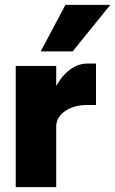

<svg xmlns="http://www.w3.org/2000/svg" viewBox="-20 -772 475 792"><path d="M435.1 -752 279.8 -560.1H147.9L250 -752ZM44.9 -500H211.9V-417Q235.8 -460.9 269.8 -485.4Q303.7 -509.8 338.9 -509.8H376V-338.9H339.8Q285.2 -338.9 248.5 -313.7Q211.9 -288.6 211.9 -249V0H44.9Z"/></svg>

Font: Overused Grotesk ExtraBold
Style: Regular
Weight: 800
Version: Version 0.002